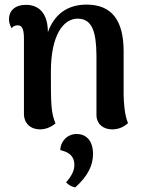

<svg xmlns="http://www.w3.org/2000/svg" viewBox="-20 -548 623 834"><path d="M517 -136V-325C517 -459 466 -528 356 -528C271 -528 215 -484 188 -408C188 -488 151 -527 93 -527C45 -527 19 -501 19 -465C19 -450 23 -438 31 -425C37 -436 50 -438 57 -438C75 -438 83 -424 84 -386V-54C84 -12 113 14 154 14C186 14 211 -3 221 -12C201 -61 201 -97 201 -237C201 -395 255 -467 317 -467C381 -467 398 -409 399 -307V-49C399 -10 428 14 467 14C497 14 519 2 536 -13C520 -52 518 -104 517 -136ZM313 34C271 34 242 68 242 104C265 110 303 120 303 169C303 194 290 218 267 244C280 257 291 263 307 266C364 215 384 168 384 121C384 57 349 34 313 34Z"/></svg>

Font: Arima Koshi ExtraBold
Style: Regular
Weight: 800
Designer: Joana Correia and Natanael Gama
Foundry: NDISCOVER
Version: Version 1.019;PS 001.019;hotconv 1.0.88;makeotf.lib2.5.64775